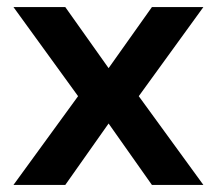

<svg xmlns="http://www.w3.org/2000/svg" viewBox="-20 -521 611 541"><path d="M18 0 200 -250 18 -501H164L286 -329L408 -501H553L371 -250L553 0H408L286 -173L164 0Z"/></svg>

Font: DM Sans 18pt
Style: Bold
Weight: 700
Designer: Colophon Foundry, Jonny Pinhorn
Foundry: Colophon Foundry
Version: Version 4.004;gftools[0.9.30]